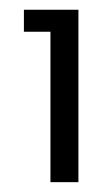

<svg xmlns="http://www.w3.org/2000/svg" viewBox="-20 -724 223 392"><path d="M83 -659.2H28.8V-704.1H140.1V-352.1H83Z"/></svg>

Font: PoppinsZ Light
Style: Regular
Weight: 300
Designer: Ninad Kale (Devanagari), Jonny Pinhorn (Latin)
Foundry: Indian Type Foundry
Version: Version 3.002;FEAKit 1.0